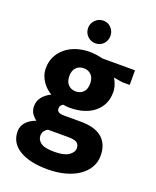

<svg xmlns="http://www.w3.org/2000/svg" viewBox="-167 -787 916 1124"><g transform="rotate(20 291.0 -225.0)"><path d="M57 -315Q57 -354 73 -386.5Q89 -419 117.5 -442.5Q146 -466 184.5 -478.5Q223 -491 269 -491Q286 -491 308 -488Q330 -485 348 -480H552V-389H506L450 -398Q461 -383 468.5 -360Q476 -337 476 -314Q476 -276 462 -245Q448 -214 421 -191Q394 -168 355 -155.5Q316 -143 267 -143Q256 -143 246 -144Q236 -145 226 -147Q219 -143 213 -136Q207 -129 207 -118Q207 -105 216.5 -97Q226 -89 255 -89H356Q395 -89 428 -81Q461 -73 484.5 -55Q508 -37 521 -8.5Q534 20 534 60Q534 99 515 132Q496 165 461.5 189Q427 213 377.5 226.5Q328 240 268 240Q156 240 92 201Q28 162 28 90Q28 58 49.5 33.5Q71 9 110 -5Q98 -13 83 -32.5Q68 -52 68 -81Q68 -115 88.5 -139.5Q109 -164 140 -179Q127 -186 112.5 -198.5Q98 -211 85.5 -228Q73 -245 65 -266.5Q57 -288 57 -315ZM192 21Q180 27 171 39Q162 51 162 69Q162 94 185.5 112Q209 130 272 130Q331 130 359.5 110.5Q388 91 388 65Q388 42 372 31.5Q356 21 318 21ZM332 -317Q332 -352 313.5 -370.5Q295 -389 267 -389Q238 -389 220 -370.5Q202 -352 202 -317Q202 -282 220.5 -263.5Q239 -245 267 -245Q296 -245 314 -263.5Q332 -282 332 -317ZM209 -620Q209 -648 229.5 -669Q250 -690 279 -690Q309 -690 328.5 -669Q348 -648 348 -620Q348 -590 328.5 -569.5Q309 -549 279 -549Q250 -549 229.5 -569.5Q209 -590 209 -620Z"/></g></svg>

Font: Mukta ExtraBold
Style: Regular
Weight: 800
Designer: Girish Dalvi and Yashodeep Gholap
Foundry: Ek Type
Version: Version 2.538;PS 1.002;hotconv 16.6.51;makeotf.lib2.5.65220;